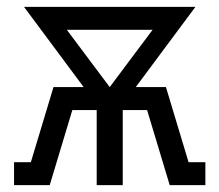

<svg xmlns="http://www.w3.org/2000/svg" viewBox="-20 -540 640 560"><path d="M21 0V-67H70L136 -286H224L50 -520H550L376 -286H464L530 -67H579V0H475L409 -219H338V0H262V-219H191L125 0ZM300 -286 425 -453H175Z"/></svg>

Font: Iosevka Etoile
Style: Regular
Weight: 400
Designer: Belleve Invis
Foundry: Belleve Invis
Version: Version 33.2.4